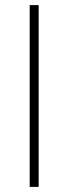

<svg xmlns="http://www.w3.org/2000/svg" viewBox="-20 -730 267 750"><path d="M96 0V-710H131V0Z"/></svg>

Font: Raleway-v4020 ExtraLight
Style: Regular
Weight: 275
Designer: Matt McInerney, Pablo Impallari, Rodrigo Fuenzalida
Foundry: Matt McInerney, Pablo Impallari, Rodrigo Fuenzalida
Version: Version 4.020;PS 004.020;hotconv 1.0.88;makeotf.lib2.5.64775